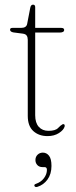

<svg xmlns="http://www.w3.org/2000/svg" viewBox="-20 -562 318 802"><path d="M75 -421.5 36.5 -426.5Q22 -429 22 -438Q22 -445.5 32 -445.5H68Q90.5 -445.5 93.5 -462.5L106.5 -530Q109 -542.5 118 -542.5Q127 -542.5 127 -532V-445.5H235.5Q248 -445.5 248 -437Q248 -426 229 -426H127V-80.5Q127 -49 142 -32.2Q157 -15.5 182.5 -15.5Q211.5 -15.5 222.5 -27.2Q233.5 -39 242.5 -43.5Q252 -44.5 250 -33.5Q246 -19 226.2 -6.2Q206.5 6.5 178.5 6.5Q142.5 6.5 119.2 -14.5Q96 -35.5 96 -78V-396Q96 -406.5 91.5 -413.2Q87 -420 75 -421.5ZM157.5 136Q144 136 136 127.5Q128 119 128 106.5Q128 93 137 84.2Q146 75.5 159 75.5Q174.5 75.5 184.8 88.5Q195 101.5 195 131Q195 165 178.5 187.8Q162 210.5 136 218.5Q127 221 124 215Q121.5 208.5 130 206Q151.5 198.5 163.8 182Q176 165.5 176 147.5Q176 136 166 136Z"/></svg>

Font: Fraunces 72pt S050 Thin
Style: Regular
Weight: 100
Version: Version 1.000; ttfautohint (v1.8.3)